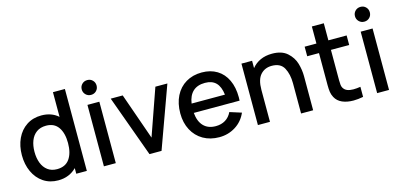

<svg xmlns="http://www.w3.org/2000/svg" viewBox="-67 -1179 3408 1630"><g transform="rotate(-15 1637.0 -364.5)"><path d="M433.5 -720H538.5V0H445.5V-49.5Q415.5 -18.5 375 -1.8Q334.5 15 284.5 15Q211 15 155.5 -22.2Q100 -59.5 70 -124.5Q40 -189.5 40 -270.5Q40 -352 70.2 -416.8Q100.5 -481.5 156.2 -518.2Q212 -555 286.5 -555Q374.5 -555 433.5 -503ZM445.5 -270.5Q445.5 -358 409.8 -409.2Q374 -460.5 302.5 -460.5Q252 -460.5 218 -435.8Q184 -411 167.5 -368Q151 -325 151 -270.5Q151 -215.5 167.5 -172.5Q184 -129.5 217.2 -104.5Q250.5 -79.5 299 -79.5Q373 -79.5 409.2 -130.8Q445.5 -182 445.5 -270.5Z M793 0H688.5V-540H793ZM675.5 -679Q675.5 -706.5 694.2 -725.2Q713 -744 741 -744Q769 -744 787.5 -725.2Q806 -706.5 806 -679Q806 -651.5 787.5 -632.8Q769 -614 741 -614Q713 -614 694.2 -633Q675.5 -652 675.5 -679Z M1195 0H1089L893 -540H998.5L1142 -131L1285.5 -540H1391Z M1543 -240.5Q1549.5 -165 1588.5 -124.2Q1627.5 -83.5 1695.5 -83.5Q1744 -83.5 1780 -105.5Q1816 -127.5 1836 -169.5L1938.5 -137Q1907.5 -65.5 1843.5 -25.2Q1779.5 15 1700.5 15Q1620.5 15 1559.5 -20.2Q1498.5 -55.5 1464.8 -119.2Q1431 -183 1431 -265.5Q1431 -353 1464 -418.5Q1497 -484 1557 -519.5Q1617 -555 1695.5 -555Q1773 -555 1829.5 -520.5Q1886 -486 1916.2 -421.8Q1946.5 -357.5 1946.5 -270Q1946.5 -260.5 1945.5 -240.5ZM1545.5 -322H1838.5Q1830 -393.5 1795.8 -428Q1761.5 -462.5 1699.5 -462.5Q1633 -462.5 1594.2 -426.8Q1555.5 -391 1545.5 -322Z M2527.5 -300V0H2421.5V-265.5Q2421.5 -345 2392 -400.2Q2362.5 -455.5 2285 -455.5Q2223.5 -455.5 2185.8 -413.5Q2148 -371.5 2148 -281V0H2042V-540H2135.5V-475.5Q2166 -513.5 2211 -534Q2256 -554.5 2314 -554.5Q2399 -554.5 2446.8 -511.8Q2494.5 -469 2511 -412Q2527.5 -355 2527.5 -300Z M2806 -456V-217.5V-189Q2806 -163.5 2808 -147.8Q2810 -132 2817 -120.5Q2829 -100.5 2850.8 -91.8Q2872.5 -83 2904 -83Q2931 -83 2966.5 -88.5V0Q2920 9 2881 9Q2825 9 2783.2 -9Q2741.5 -27 2721 -65.5Q2708.5 -89 2704.8 -113.8Q2701 -138.5 2701 -174V-212.5V-456H2597.5V-540H2701V-690H2806V-540H2966.5V-456Z M3194.5 0H3090V-540H3194.5ZM3077 -679Q3077 -706.5 3095.8 -725.2Q3114.5 -744 3142.5 -744Q3170.5 -744 3189 -725.2Q3207.5 -706.5 3207.5 -679Q3207.5 -651.5 3189 -632.8Q3170.5 -614 3142.5 -614Q3114.5 -614 3095.8 -633Q3077 -652 3077 -679Z"/></g></svg>

Font: Hauora SemiBold
Style: Regular
Weight: 600
Designer: Wayne Shih
Foundry: WCYS
Version: Version 1.001